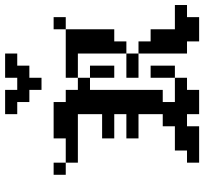

<svg xmlns="http://www.w3.org/2000/svg" viewBox="-44 -758 802 754"><g transform="rotate(-90 357.0 -381.0)"><path d="M47.6 -571.4H95.2V-523.8H47.6ZM95.2 -523.8H142.9V-476.2H95.2ZM142.9 -523.8H190.5V-476.2H142.9ZM190.5 -523.8H238.1V-476.2H190.5ZM238.1 -523.8H285.7V-476.2H238.1ZM285.7 -523.8H333.3V-476.2H285.7ZM333.3 -523.8H381V-476.2H333.3ZM190.5 -571.4H238.1V-523.8H190.5ZM238.1 -571.4H285.7V-523.8H238.1ZM285.7 -571.4H333.3V-523.8H285.7ZM381 -476.2H428.6V-428.6H381ZM428.6 -523.8H476.2V-476.2H428.6ZM476.2 -523.8H523.8V-476.2H476.2ZM523.8 -523.8H571.4V-476.2H523.8ZM571.4 -523.8H619V-476.2H571.4ZM523.8 -476.2H571.4V-428.6H523.8ZM571.4 -428.6H619V-381H571.4ZM571.4 -476.2H619V-428.6H571.4ZM523.8 -428.6H571.4V-381H523.8ZM523.8 -381H571.4V-333.3H523.8ZM571.4 -381H619V-333.3H571.4ZM428.6 -428.6H476.2V-381H428.6ZM428.6 -381H476.2V-333.3H428.6ZM333.3 -476.2H381V-428.6H333.3ZM333.3 -428.6H381V-381H333.3ZM333.3 -381H381V-333.3H333.3ZM285.7 -381H333.3V-333.3H285.7ZM285.7 -428.6H333.3V-381H285.7ZM285.7 -476.2H333.3V-428.6H285.7ZM285.7 -333.3H333.3V-285.7H285.7ZM285.7 -285.7H333.3V-238.1H285.7ZM333.3 -285.7H381V-238.1H333.3ZM333.3 -333.3H381V-285.7H333.3ZM333.3 -238.1H381V-190.5H333.3ZM333.3 -190.5H381V-142.9H333.3ZM285.7 -190.5H333.3V-142.9H285.7ZM285.7 -238.1H333.3V-190.5H285.7ZM238.1 -381H285.7V-333.3H238.1ZM190.5 -381H238.1V-333.3H190.5ZM238.1 -285.7H285.7V-238.1H238.1ZM190.5 -285.7H238.1V-238.1H190.5ZM238.1 -142.9H285.7V-95.2H238.1ZM285.7 -142.9H333.3V-95.2H285.7ZM142.9 -95.2H190.5V-47.6H142.9ZM190.5 -95.2H238.1V-47.6H190.5ZM238.1 -95.2H285.7V-47.6H238.1ZM285.7 -95.2H333.3V-47.6H285.7ZM333.3 -95.2H381V-47.6H333.3ZM381 -95.2H428.6V-47.6H381ZM333.3 -47.6H381V0H333.3ZM285.7 -47.6H333.3V0H285.7ZM95.2 -47.6H142.9V0H95.2ZM142.9 -47.6H190.5V0H142.9ZM190.5 -47.6H238.1V0H190.5ZM428.6 -142.9H476.2V-95.2H428.6ZM428.6 -190.5H476.2V-142.9H428.6ZM428.6 -285.7H476.2V-238.1H428.6ZM476.2 -285.7H523.8V-238.1H476.2ZM523.8 -333.3H571.4V-285.7H523.8ZM523.8 -238.1H571.4V-190.5H523.8ZM523.8 -190.5H571.4V-142.9H523.8ZM523.8 -142.9H571.4V-95.2H523.8ZM523.8 -95.2H571.4V-47.6H523.8ZM571.4 -190.5H619V-142.9H571.4ZM571.4 -142.9H619V-95.2H571.4ZM571.4 -95.2H619V-47.6H571.4ZM571.4 -47.6H619V0H571.4ZM619 -95.2H666.7V-47.6H619ZM619 -47.6H666.7V0H619ZM666.7 -95.2H714.3V-47.6H666.7ZM619 -571.4H666.7V-523.8H619ZM333.3 -666.7V-714.3H381V-666.7ZM381 -619V-666.7H428.6V-619ZM381 -666.7V-714.3H428.6V-666.7ZM428.6 -666.7V-714.3H476.2V-666.7ZM476.2 -714.3V-761.9H523.8V-714.3ZM428.6 -714.3V-761.9H476.2V-714.3ZM333.3 -714.3V-761.9H381V-714.3ZM285.7 -714.3V-761.9H333.3V-714.3Z"/></g></svg>

Font: Jacquard 12
Style: Regular
Weight: 400
Designer: Sarah Cadigan-Fried
Version: Version 1.000; ttfautohint (v1.8.4.7-5d5b)